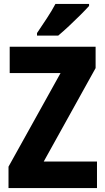

<svg xmlns="http://www.w3.org/2000/svg" viewBox="-20 -950 532 970"><path d="M470 0H23V-108L286 -581H29V-714H463V-606L201 -134H470ZM430 -920Q414 -902 386.5 -874.5Q359 -847 329 -819Q299 -791 274 -770H167V-783Q192 -820 217 -858Q242 -896 260 -930H430Z"/></svg>

Font: Noto Sans Condensed ExtraBold
Style: Regular
Weight: 800
Width: 3
Designer: Monotype Design Team
Foundry: Monotype Imaging Inc.
Version: Version 2.013; ttfautohint (v1.8.4.7-5d5b)